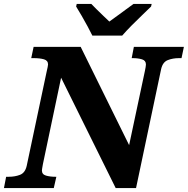

<svg xmlns="http://www.w3.org/2000/svg" viewBox="-44 -951 950 971"><path d="M-24 0 -13 -57H0Q32 -57 57.5 -67Q83 -77 91 -112L192 -589Q195 -603 197 -611.5Q199 -620 199 -625Q199 -645 178.5 -651Q158 -657 127 -657H114L126 -714H364L609 -217L689 -593Q691 -603 692.5 -611.5Q694 -620 694 -625Q694 -645 674 -651Q654 -657 627 -657H622L633 -714H886L874 -657H861Q830 -657 804.5 -647Q779 -637 771 -602L644 0H541L265 -558L173 -121Q168 -94 168 -89Q168 -69 188.5 -63Q209 -57 236 -57H241L228 0ZM423 -771Q414 -790 399 -817.5Q384 -845 368.5 -872Q353 -899 341 -918L344 -931H418Q428 -920 444.5 -904Q461 -888 478.5 -871Q496 -854 509 -842Q526 -854 549 -871Q572 -888 594 -904Q616 -920 631 -931H723L720 -918Q701 -899 674 -873.5Q647 -848 620.5 -821Q594 -794 574 -771Z"/></svg>

Font: Noto Serif ExtraBold
Style: Italic
Weight: 800
Italic angle: -12°
Designer: Monotype Design Team
Foundry: Monotype Imaging Inc.
Version: Version 2.013